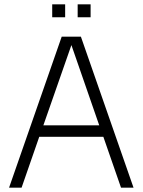

<svg xmlns="http://www.w3.org/2000/svg" viewBox="-20 -870 661 890"><path d="M22 0H80L162 -236H459L541 0H599L355 -700H266ZM340 -790H400V-850H340ZM222 -790H282V-850H222ZM181 -289 311 -661 440 -289Z"/></svg>

Font: Uncut Sans Light
Style: Regular
Weight: 300
Designer: Kasper Nordkvist
Foundry: UNCUT.wtf
Version: Version 1.304;Glyphs 3.2 (3246)